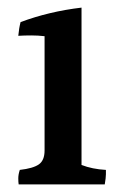

<svg xmlns="http://www.w3.org/2000/svg" viewBox="-20 -532 335 504"><path d="M258 -86Q258 -83 258 -74.5Q258 -66 255 -48H29Q28 -54 28 -64Q28 -74 32 -86Q67 -90 82 -100.5Q97 -111 97 -137V-437Q80 -439 62 -439Q44 -439 28 -438Q30 -459 34 -474Q109 -502 194 -512V-99Q222 -88 258 -86Z"/></svg>

Font: Halant Medium
Style: Regular
Weight: 500
Designer: Hitesh Malaviya (Devanagari), Satya Rajpurohit (Latin)
Foundry: Indian Type Foundry
Version: Version 1.101;PS 1.0;hotconv 1.0.78;makeotf.lib2.5.61930; tt